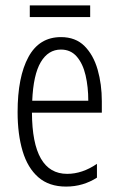

<svg xmlns="http://www.w3.org/2000/svg" viewBox="-20 -679 439 709"><path d="M205 -542Q259 -542 292 -509Q325 -476 340.5 -422Q356 -368 356 -305V-263H98Q99 -37 228 -37Q284 -37 338 -74V-23Q313 -7 284.5 1.5Q256 10 224 10Q161 10 121.5 -24.5Q82 -59 63.5 -121Q45 -183 45 -265Q45 -395 85 -468.5Q125 -542 205 -542ZM205 -496Q158 -496 130.5 -449.5Q103 -403 99 -307H306Q306 -358 296 -401Q286 -444 263.5 -470Q241 -496 205 -496ZM313 -659V-616H90V-659Z"/></svg>

Font: Noto Sans Sinhala ExtraCondensed Light
Style: Regular
Weight: 300
Width: 2
Designer: Jelle Bosma - Monotype Design Team
Foundry: Monotype Imaging Inc.
Version: Version 2.006; ttfautohint (v1.8.4.7-5d5b)